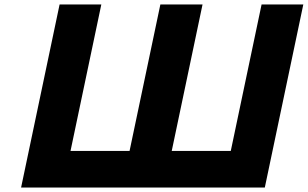

<svg xmlns="http://www.w3.org/2000/svg" viewBox="-20 -845 1386 865"><path d="M563.7 -165H297.7L436.5 -825H248.5L75 0H263H529H531H717H719H985H1173L1346.5 -825H1158.5L1019.7 -165H753.7L892.5 -825H890.5H704.5H702.5Z"/></svg>

Font: Hussar
Style: BdOblTwo
Weight: 700
Foundry: Cannot Into Space Fonts
Version: Version 2.00